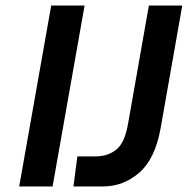

<svg xmlns="http://www.w3.org/2000/svg" viewBox="-20 -670 675 690"><path d="M258 -108H324Q367 -108 397.5 -132Q428 -156 440 -224L515 -650H635L557 -208Q537 -98 480 -49Q423 0 351 0H244ZM164 -650H284L169 0H49Z"/></svg>

Font: Overused Grotesk SemiBold
Style: Italic
Weight: 600
Italic angle: -10°
Version: Version 0.003